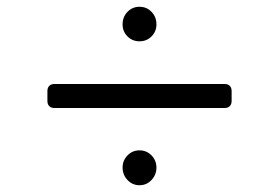

<svg xmlns="http://www.w3.org/2000/svg" viewBox="-20 -651 824 567"><path d="M342 -579Q342 -601 356.5 -616Q371 -631 392 -631Q413 -631 427.5 -616Q442 -601 442 -579Q442 -558 427.5 -543.5Q413 -529 392 -529Q371 -529 356.5 -543.5Q342 -558 342 -579ZM643 -332H141Q131 -332 125.5 -337.5Q120 -343 120 -353V-382Q120 -392 125.5 -397.5Q131 -403 141 -403H643Q653 -403 658.5 -397.5Q664 -392 664 -382V-353Q664 -343 658.5 -337.5Q653 -332 643 -332ZM342 -156Q342 -177 356.5 -192Q371 -207 392 -207Q413 -207 427.5 -192Q442 -177 442 -156Q442 -135 427.5 -119.5Q413 -104 392 -104Q371 -104 356.5 -119.5Q342 -135 342 -156Z"/></svg>

Font: Shippori Mincho B1
Style: Bold
Weight: 700
Designer: FONTDASU
Foundry: FONTDASU / Google Inc. / but / Adobe
Version: Version 3.110; ttfautohint (v1.8.3)